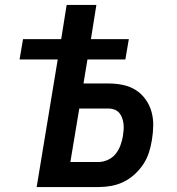

<svg xmlns="http://www.w3.org/2000/svg" viewBox="-20 -755 715 775"><path d="M128 0 213 -515H59L73 -597H227L249 -735H369L347 -597H500L486 -515H333L317 -418H419Q449 -418 477 -412Q505 -406 528 -391.5Q551 -377 567.5 -354Q584 -331 591.5 -304Q599 -277 598.5 -248Q598 -219 593 -189Q589 -164 581 -139Q573 -114 558 -91.5Q543 -69 522.5 -50.5Q502 -32 478 -20.5Q454 -9 428.5 -4.5Q403 0 378 0ZM264 -101H377Q396 -101 415 -109.5Q434 -118 446.5 -133.5Q459 -149 466 -168Q473 -187 476 -205Q478 -218 479 -230.5Q480 -243 478.5 -255.5Q477 -268 473 -279Q469 -290 461.5 -299Q454 -308 442.5 -312.5Q431 -317 419 -317H300Z"/></svg>

Font: Iosevka Aile
Style: Bold Italic
Weight: 700
Italic angle: -9°
Designer: Belleve Invis
Foundry: Belleve Invis
Version: Version 28.0.1; ttfautohint (v1.8.4)